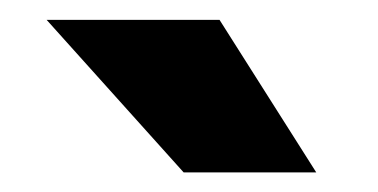

<svg xmlns="http://www.w3.org/2000/svg" viewBox="-20 -770 380 193"><path d="M200.7 -750 297.9 -596.7H164.6L26.9 -750Z"/></svg>

Font: Vazirmatn UI FD Black
Style: Regular
Weight: 900
Designer: Saber Rastikerdar
Foundry: Saber Rastikerdar
Version: Version 33.003